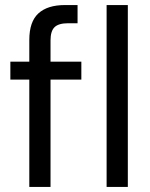

<svg xmlns="http://www.w3.org/2000/svg" viewBox="-20 -740 595 760"><path d="M96 0V-425H21V-496H96V-582Q96 -654 132 -687Q168 -720 237 -720H287V-648H250Q212 -648 196 -632.5Q180 -617 180 -580V-496H302V-425H180V0ZM402 0V-720H486V0Z"/></svg>

Font: DeepMind Sans
Style: Regular
Weight: 400
Designer: Jonny Pinhorn / Modifications: Colophon Foundry
Foundry: Colophon Foundry
Version: Version 1.002; ttfautohint (v1.8.2)